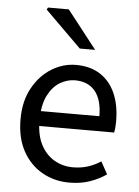

<svg xmlns="http://www.w3.org/2000/svg" viewBox="-53 -777 603 831"><g transform="rotate(5 248.0 -361.5)"><path d="M279.4 12Q213.8 12 160.7 -18.3Q107.5 -48.6 76.4 -105.5Q45.4 -162.5 45.4 -242.9Q45.4 -322.1 77.1 -379.2Q108.7 -436.4 158.8 -467.2Q208.8 -498 264.9 -498Q327.3 -498 370.5 -469.7Q413.8 -441.5 436.1 -390.3Q458.4 -339.2 458.4 -270Q458.4 -257.5 457.5 -245.2Q456.6 -232.9 453.9 -220.8H104.3V-285.6H384.2Q384.2 -356.4 353.7 -393.9Q323.1 -431.3 266.1 -431.3Q232.7 -431.3 201 -412.7Q169.3 -394 148.5 -352.8Q127.7 -311.5 127.7 -243.7Q127.7 -181.8 149.4 -139.9Q171.2 -98 208.1 -76.6Q244.9 -55.3 288.7 -55.3Q324.2 -55.3 354.4 -65Q384.7 -74.8 409.7 -91.6L439.6 -37.7Q408.3 -16 368.7 -2Q329.1 12 279.4 12ZM274.2 -570 116.9 -725.6 121.8 -734.7H212.1L341 -570Z"/></g></svg>

Font: SourceSans3VF
Style: Regular
Weight: 200
Designer: Paul D. Hunt
Foundry: Adobe
Version: Version 3.052;hotconv 1.1.0;makeotfexe 2.6.0